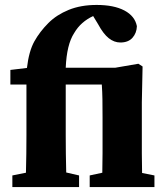

<svg xmlns="http://www.w3.org/2000/svg" viewBox="-20 -757 666 777"><path d="M30 0V-47L85 -58Q86 -96 86.5 -134Q87 -172 87 -210V-415H22V-474L89 -482Q97 -550 119 -589.5Q141 -629 176 -664Q209 -697 258 -717Q307 -737 371 -737Q441 -737 483.5 -714.5Q526 -692 534 -651Q533 -623 516 -604Q499 -585 467 -585Q442 -585 420 -602.5Q398 -620 377 -659L357 -692Q333 -681 313.5 -664Q294 -647 280 -623Q250 -577 246 -483H447L540 -499L557 -488L554 -343V-210Q554 -179 554 -136.5Q554 -94 555 -57L605 -47V0H343V-47L394 -58Q395 -95 395 -137Q395 -179 395 -210V-282Q395 -326 394.5 -355.5Q394 -385 392 -415H246V-210Q246 -173 246.5 -135Q247 -97 248 -59L300 -47V0Z"/></svg>

Font: Source Serif 4
Style: Bold
Weight: 700
Designer: Frank Grießhammer
Foundry: Adobe
Version: Version 4.005;hotconv 1.1.0;makeotfexe 2.6.0